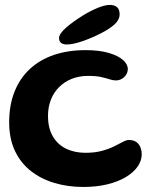

<svg xmlns="http://www.w3.org/2000/svg" viewBox="-20 -712 631 764"><path d="M311 32Q250.5 32 197.2 16.2Q144 0.5 103.2 -31.2Q62.5 -63 39.5 -111.5Q16.5 -160 16.5 -225.5Q16.5 -294 37.8 -347.2Q59 -400.5 98.8 -437.5Q138.5 -474.5 194.8 -493.5Q251 -512.5 320.5 -512.5Q375 -512.5 412.5 -501.5Q450 -490.5 469.2 -473.5Q488.5 -456.5 488.5 -437.5Q488.5 -425 481.8 -414.5Q475 -404 464.2 -398Q453.5 -392 441.5 -392Q429 -392 415.8 -396.5Q402.5 -401 382.5 -405.5Q362.5 -410 330.5 -410Q295 -410 266 -398.5Q237 -387 215.5 -365.8Q194 -344.5 182.5 -315.2Q171 -286 171 -251Q171 -202.5 190 -169.8Q209 -137 242.8 -120.5Q276.5 -104 319.5 -104Q357.5 -104 385.8 -111.8Q414 -119.5 434.5 -129.8Q455 -140 469 -147.5Q483 -155 492 -155Q512.5 -155 523.8 -146Q535 -137 539.5 -124Q544 -111 544 -98.5Q544 -72.5 527.5 -49Q511 -25.5 480.5 -7.2Q450 11 407 21.5Q364 32 311 32ZM245 -535Q232 -535 223.5 -541Q215 -547 215 -560.5Q215 -577.5 243 -602Q271 -626.5 312.5 -652Q340.5 -669 369.2 -680.8Q398 -692.5 417 -692.5Q435.5 -692.5 445.8 -683.5Q456 -674.5 456 -655Q456 -633.5 435.8 -615Q415.5 -596.5 380.5 -579Q345.5 -561 307.8 -548Q270 -535 245 -535Z"/></svg>

Font: Gluten Medium
Style: Regular
Weight: 500
Designer: Tyler Finck
Foundry: Etcetera Type Company
Version: Version 1.300